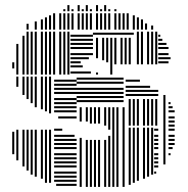

<svg xmlns="http://www.w3.org/2000/svg" viewBox="-20 -732 737 752"><path d="M36 -128H28V-216H36ZM52 -104H44V-224H52ZM52 -392H44V-432H52ZM76 -80H68V-224H76ZM76 -360H68V-432H76ZM92 -64H84V-224H92ZM92 -344H84V-432H92ZM108 -48H100V-224H108ZM108 -328H100V-432H108ZM124 -40H116V-224H124ZM124 -312H116V-432H124ZM148 -32H140V-224H148ZM148 -304H140V-432H148ZM164 -16H156V-224H164ZM164 -296H156V-432H164ZM180 -16H172V-224H180ZM180 -288H172V-432H180ZM280 -4H200V-12H280ZM280 -20H192V-28H280ZM280 -36H192V-44H280ZM280 -52H192V-60H280ZM280 -76H192V-84H280ZM280 -92H192V-100H280ZM280 -108H192V-116H280ZM280 -124H192V-132H280ZM280 -148H192V-156H280ZM280 -164H192V-172H280ZM280 -180H192V-188H280ZM272 -196H192V-204H272ZM224 -220H192V-228H224ZM280 -268H208V-276H280ZM280 -292H192V-300H280ZM280 -308H192V-316H280ZM280 -324H192V-332H280ZM280 -340H192V-348H280ZM280 -364H192V-372H280ZM280 -380H192V-388H280ZM280 -396H192V-404H280ZM280 -412H192V-420H280ZM300 0H292V-192H300ZM300 -256H292V-312H300ZM324 0H316V-184H324ZM324 -256H316V-312H324ZM340 0H332V-184H340ZM340 -248H332V-312H340ZM356 0H348V-184H356ZM356 -248H348V-312H356ZM372 0H364V-184H372ZM372 -248H364V-312H372ZM396 0H388V-184H396ZM396 -240H388V-312H396ZM412 0H404V-200H412ZM412 -224H404V-312H412ZM428 0H420V-312H428ZM444 0H436V-312H444ZM468 0H460V-312H468ZM464 -332H280V-340H464ZM464 -348H280V-356H464ZM464 -364H280V-372H464ZM464 -380H280V-388H464ZM464 -404H280V-412H464ZM464 -420H280V-428H464ZM492 -8H484V-232H492ZM508 -16H500V-232H508ZM524 -24H516V-232H524ZM548 -32H540V-232H548ZM564 -40H556V-232H564ZM580 -48H572V-232H580ZM592 -52H584V-60H592ZM600 -76H584V-84H600ZM600 -92H584V-100H600ZM600 -108H584V-116H600ZM600 -124H584V-132H600ZM600 -148H584V-156H600ZM600 -164H584V-172H600ZM600 -180H584V-188H600ZM600 -196H584V-204H600ZM600 -220H584V-228H600ZM492 -240H484V-344H492ZM508 -240H500V-344H508ZM524 -240H516V-344H524ZM548 -240H540V-344H548ZM564 -240H556V-344H564ZM580 -240H572V-344H580ZM596 -240H588V-344H596ZM600 -356H472V-364H600ZM600 -372H472V-380H600ZM568 -388H472V-396H568ZM528 -412H472V-420H528ZM628 -88H620V-360H628ZM648 -124H640V-132H648ZM656 -148H640V-156H656ZM664 -164H640V-172H664ZM664 -180H640V-188H664ZM664 -196H640V-204H664ZM664 -220H640V-228H664ZM664 -236H640V-244H664ZM664 -252H640V-260H664ZM664 -268H640V-276H664ZM664 -292H640V-300H664ZM656 -308H640V-316H656ZM648 -324H640V-332H648ZM36 -464H28V-488H36ZM52 -440H44V-560H52ZM76 -440H68V-592H76ZM92 -440H84V-608H92ZM108 -440H100V-608H108ZM124 -440H116V-608H124ZM148 -440H140V-608H148ZM164 -440H156V-608H164ZM180 -440H172V-608H180ZM196 -440H188V-608H196ZM220 -440H212V-608H220ZM236 -440H228V-608H236ZM252 -440H244V-608H252ZM336 -444H256V-452H336ZM304 -468H256V-476H304ZM296 -484H256V-492H296ZM328 -500H256V-508H328ZM344 -516H256V-524H344ZM344 -540H256V-548H344ZM344 -556H256V-564H344ZM344 -572H256V-580H344ZM344 -588H256V-596H344ZM364 -440H356V-448H364ZM364 -504H356V-584H364ZM388 -496H380V-584H388ZM404 -488H396V-584H404ZM420 -440H412V-584H420ZM436 -480H428V-584H436ZM460 -480H452V-584H460ZM476 -480H468V-584H476ZM492 -480H484V-584H492ZM504 -596H344V-604H504ZM524 -480H516V-608H524ZM540 -480H532V-608H540ZM564 -480H556V-608H564ZM580 -480H572V-608H580ZM596 -480H588V-608H596ZM640 -484H600V-492H640ZM648 -500H600V-508H648ZM640 -516H600V-524H640ZM640 -540H600V-548H640ZM632 -556H600V-564H632ZM616 -572H600V-580H616ZM608 -588H600V-596H608ZM92 -616H84V-639H92ZM124 -616H116V-648H124ZM148 -616H140V-656H148ZM164 -616H156V-664H164ZM180 -616H172V-672H180ZM196 -616H188V-680H196ZM220 -616H212V-680H220ZM236 -616H228V-680H236ZM252 -616H244V-680H252ZM268 -616H260V-680H268ZM292 -616H284V-680H292ZM308 -616H300V-680H308ZM324 -616H316V-680H324ZM340 -616H332V-680H340ZM364 -616H356V-680H364ZM380 -616H372V-680H380ZM396 -616H388V-680H396ZM412 -616H404V-680H412ZM436 -616H428V-680H436ZM452 -616H444V-680H452ZM468 -616H460V-680H468ZM484 -616H476V-680H484ZM508 -616H500V-672H508ZM524 -616H516V-664H524ZM540 -616H532V-656H540ZM556 -616H548V-640H556ZM580 -616H572V-632H580ZM236 -688H228V-696H236ZM252 -688H244V-696H252ZM268 -688H260V-696H268ZM292 -688H284V-696H292ZM308 -688H300V-696H308ZM324 -688H316V-696H324ZM340 -688H332V-696H340ZM364 -688H356V-696H364ZM380 -688H372V-696H380ZM396 -688H388V-696H396ZM412 -688H404V-696H412ZM436 -688H428V-696H436ZM252 -696H244V-712H252ZM292 -696H284V-712H292ZM324 -696H316V-712H324ZM364 -696H356V-712H364ZM396 -696H388V-712H396Z"/></svg>

Font: Rubik Lines
Style: Regular
Weight: 400
Designer: Hubert and Fischer, NaN
Foundry: Hubert and Fischer, NaN
Version: Version 2.201